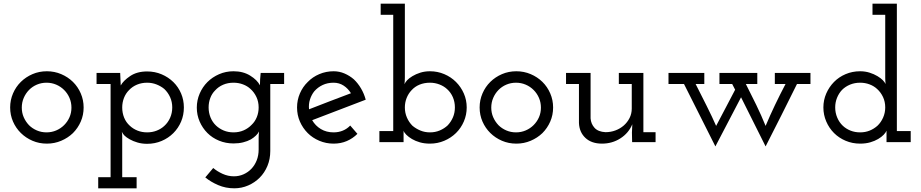

<svg xmlns="http://www.w3.org/2000/svg" viewBox="-20 -770 4988 1040"><path d="M375 -49Q348 -23 311.5 -7.5Q275 8 234 8Q192 8 156 -7.5Q120 -23 93 -49.5Q66 -76 50.5 -111.5Q35 -147 35 -188Q35 -228 50.5 -264Q66 -300 93 -326.5Q120 -353 156 -368.5Q192 -384 234 -384Q275 -384 311.5 -368.5Q348 -353 375 -326.5Q402 -300 417.5 -264Q433 -228 433 -188Q433 -147 417.5 -111.5Q402 -76 375 -49ZM137 -92Q155 -74 179.5 -63.5Q204 -53 232 -53Q260 -53 284.5 -63.5Q309 -74 327.5 -92.5Q346 -111 356.5 -135Q367 -159 367 -187Q367 -215 356.5 -239.5Q346 -264 327.5 -282.5Q309 -301 284.5 -311.5Q260 -322 232 -322Q204 -322 179.5 -311.5Q155 -301 137 -282.5Q119 -264 108.5 -239.5Q98 -215 98 -187Q98 -159 108.5 -135Q119 -111 137 -92Z M512 250V190H579V-315H503V-375H631Q631 -357 632.5 -340.5Q634 -324 634 -307Q648 -333 685 -358Q722 -383 777 -383Q819 -383 855.5 -367.5Q892 -352 919 -325.5Q946 -299 961 -263.5Q976 -228 976 -188Q976 -147 961 -111.5Q946 -76 919 -49Q892 -22 855.5 -6.5Q819 9 777 9Q749 9 725 2Q701 -5 682.5 -15.5Q664 -26 654.5 -35.5Q645 -45 640 -56Q641 -50 641.5 -43.5Q642 -37 642 -31V190H720V250ZM777 -322Q747 -322 722 -311.5Q697 -301 679 -282Q661 -264 651.5 -239.5Q642 -215 642 -188Q642 -158 652.5 -132.5Q663 -107 683 -89Q701 -72 725 -62.5Q749 -53 777 -53Q805 -53 829 -62.5Q853 -72 870 -88Q890 -106 901.5 -132Q913 -158 913 -188Q913 -218 901.5 -243.5Q890 -269 870 -288Q852 -303 828 -312.5Q804 -322 777 -322Z M1092 191 1135 140Q1156 158 1185.5 171.5Q1215 185 1247 185Q1275 185 1299.5 174Q1324 163 1342 144Q1360 125 1370.5 98.5Q1381 72 1381 40V-24Q1381 -30 1381.5 -39.5Q1382 -49 1383 -58Q1378 -47 1366 -35.5Q1354 -24 1339 -15Q1321 -5 1297 1Q1273 7 1245 7Q1203 7 1166.5 -8Q1130 -23 1103.5 -49.5Q1077 -76 1061.5 -111.5Q1046 -147 1046 -187Q1046 -227 1061.5 -263Q1077 -299 1103.5 -325.5Q1130 -352 1166.5 -368Q1203 -384 1245 -384Q1297 -384 1335 -360.5Q1373 -337 1388 -308Q1388 -325 1389 -341Q1390 -357 1392 -375H1519V-315H1444V48Q1444 92 1428.5 129Q1413 166 1386.5 192.5Q1360 219 1324.5 234.5Q1289 250 1249 250Q1202 250 1161.5 232.5Q1121 215 1092 191ZM1245 -322Q1214 -322 1188.5 -311Q1163 -300 1145 -280Q1128 -263 1119 -239Q1110 -215 1110 -188Q1110 -159 1120.5 -133.5Q1131 -108 1150 -90Q1168 -73 1192 -63Q1216 -53 1245 -53Q1275 -53 1300 -64Q1325 -75 1343 -94Q1361 -111 1371 -135.5Q1381 -160 1381 -188Q1381 -219 1369 -244.5Q1357 -270 1337 -288Q1320 -304 1296 -313Q1272 -322 1245 -322Z M1916 -45Q1891 -20 1858.5 -6Q1826 8 1787 8Q1746 8 1709.5 -7.5Q1673 -23 1647 -49Q1620 -76 1604.5 -111.5Q1589 -147 1589 -188Q1589 -228 1604.5 -264Q1620 -300 1647 -326Q1673 -353 1709.5 -368.5Q1746 -384 1787 -384Q1818 -384 1846 -372Q1874 -360 1897 -340Q1919 -319 1935.5 -291Q1952 -263 1961 -230Q1888 -202 1816 -174.5Q1744 -147 1671 -119Q1688 -89 1718 -71Q1748 -53 1787 -53Q1814 -53 1837 -62.5Q1860 -72 1877 -90ZM1787 -322Q1754 -322 1727.5 -309.5Q1701 -297 1682 -275Q1667 -256 1659 -231Q1651 -206 1654 -178Q1711 -200 1767.5 -222Q1824 -244 1881 -265Q1865 -291 1841 -306.5Q1817 -322 1787 -322Z M2035 0V-60H2110V-690H2042V-750H2173V-350Q2173 -339 2172.5 -332Q2172 -325 2171 -314Q2175 -324 2185 -335Q2195 -346 2214 -357.5Q2233 -369 2257 -376.5Q2281 -384 2309 -384Q2350 -384 2386.5 -368.5Q2423 -353 2450 -326Q2477 -299 2492.5 -263.5Q2508 -228 2508 -188Q2508 -148 2492.5 -112Q2477 -76 2450 -49.5Q2423 -23 2386.5 -7.5Q2350 8 2309 8Q2279 8 2254.5 1Q2230 -6 2211.5 -17Q2193 -28 2181 -40Q2169 -52 2166 -62Q2166 -53 2166 -46Q2166 -39 2166 -30V0ZM2309 -322Q2278 -322 2252.5 -311.5Q2227 -301 2209 -281Q2192 -263 2182.5 -239Q2173 -215 2173 -188Q2173 -159 2184 -133.5Q2195 -108 2214 -89Q2233 -73 2257 -63Q2281 -53 2309 -53Q2338 -53 2362.5 -63.5Q2387 -74 2405 -91Q2423 -110 2433.5 -134.5Q2444 -159 2444 -188Q2444 -218 2433 -243.5Q2422 -269 2402 -287Q2385 -303 2360.5 -312.5Q2336 -322 2309 -322Z M2918 -49Q2891 -23 2854.5 -7.5Q2818 8 2777 8Q2735 8 2699 -7.5Q2663 -23 2636 -49.5Q2609 -76 2593.5 -111.5Q2578 -147 2578 -188Q2578 -228 2593.5 -264Q2609 -300 2636 -326.5Q2663 -353 2699 -368.5Q2735 -384 2777 -384Q2818 -384 2854.5 -368.5Q2891 -353 2918 -326.5Q2945 -300 2960.5 -264Q2976 -228 2976 -188Q2976 -147 2960.5 -111.5Q2945 -76 2918 -49ZM2680 -92Q2698 -74 2722.5 -63.5Q2747 -53 2775 -53Q2803 -53 2827.5 -63.5Q2852 -74 2870.5 -92.5Q2889 -111 2899.5 -135Q2910 -159 2910 -187Q2910 -215 2899.5 -239.5Q2889 -264 2870.5 -282.5Q2852 -301 2827.5 -311.5Q2803 -322 2775 -322Q2747 -322 2722.5 -311.5Q2698 -301 2680 -282.5Q2662 -264 2651.5 -239.5Q2641 -215 2641 -187Q2641 -159 2651.5 -135Q2662 -111 2680 -92Z M3405 -97Q3385 -49 3340.5 -20.5Q3296 8 3241 8Q3184 8 3151 -23Q3118 -54 3116 -104V-315H3046V-375H3179V-129Q3181 -99 3200.5 -77.5Q3220 -56 3260 -54Q3288 -54 3313.5 -63.5Q3339 -73 3358.5 -90Q3378 -107 3390 -130.5Q3402 -154 3402 -182V-315H3332V-375H3465V-54H3531V0H3404L3403 -52Z M3994 -243 3855 23Q3812 -62 3770 -146Q3728 -230 3685 -315H3601V-375H3795V-315H3748Q3777 -258 3808 -196Q3839 -134 3859 -88Q3890 -146 3913.5 -191.5Q3937 -237 3962 -284L3946 -315H3877V-375H4082V-315H4020Q4049 -258 4076.5 -201.5Q4104 -145 4127 -88Q4151 -145 4178 -201.5Q4205 -258 4235 -315H4177V-375H4370V-315H4297Q4255 -229 4212.5 -145.5Q4170 -62 4127 23Z M4913 0H4782V-30Q4782 -39 4782 -46Q4782 -53 4782 -62Q4778 -52 4766.5 -40Q4755 -28 4736.5 -17Q4718 -6 4693.5 1Q4669 8 4639 8Q4597 8 4560.5 -7.5Q4524 -23 4497.5 -49.5Q4471 -76 4455.5 -112Q4440 -148 4440 -188Q4440 -228 4455.5 -263.5Q4471 -299 4497.5 -326Q4524 -353 4560.5 -368.5Q4597 -384 4639 -384Q4666 -384 4690 -376.5Q4714 -369 4733 -357.5Q4752 -346 4762 -335.5Q4772 -325 4777 -315Q4775 -333 4775 -347.5Q4775 -362 4775 -378V-690H4706V-750H4838V-60H4913ZM4639 -322Q4609 -322 4584 -311.5Q4559 -301 4541 -283Q4524 -265 4514 -240.5Q4504 -216 4504 -188Q4504 -159 4515 -133Q4526 -107 4545 -89Q4563 -72 4587 -62.5Q4611 -53 4639 -53Q4667 -53 4690.5 -62.5Q4714 -72 4733 -89Q4752 -107 4763.5 -133Q4775 -159 4775 -188Q4775 -219 4763 -244.5Q4751 -270 4731 -288Q4714 -304 4690 -313Q4666 -322 4639 -322Z"/></svg>

Font: Josefin Slab SemiBold
Style: Regular
Weight: 600
Designer: Santiago Orozco
Foundry: Typemade
Version: Version 2.000